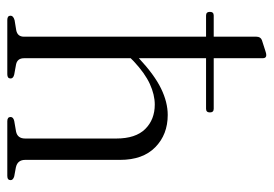

<svg xmlns="http://www.w3.org/2000/svg" viewBox="-132 -618 750 526"><g transform="rotate(90 243.0 -355.0)"><path d="M12.5 -555Q12.5 -565.5 22.5 -565.5H80.5V-682Q80.5 -694 90 -697.5L119.5 -707Q126.5 -709.5 131 -709.5Q139.5 -709.5 139.5 -700V-565.5H278Q288 -565.5 288 -555Q288 -544.5 278 -544.5H139.5V-360.5Q185 -403 222.5 -421.2Q260 -439.5 295 -439.5Q348.5 -439.5 383.2 -405.5Q418 -371.5 418 -309V-49Q418 -28 438.5 -23.5L463 -19Q473.5 -16 473.5 -9Q473.5 0 462 0H312Q300.5 0 300.5 -9Q300.5 -16.5 311.5 -19L340.5 -24Q359.5 -28 359.5 -49V-298.5Q359.5 -351.5 333.5 -377.8Q307.5 -404 266.5 -404Q239.5 -404 210 -390.5Q180.5 -377 147.5 -346L139.5 -338V-46Q139.5 -27.5 156.5 -24L184 -19Q195 -16.5 195 -9Q195 0 183.5 0H34.5Q23 0 23 -9Q23 -16.5 35.5 -20L63 -24.5Q80.5 -28 80.5 -45.5V-544.5H22.5Q12.5 -544.5 12.5 -555Z"/></g></svg>

Font: Fraunces 144pt S050 Light
Style: Regular
Weight: 300
Version: Version 1.000; ttfautohint (v1.8.3)